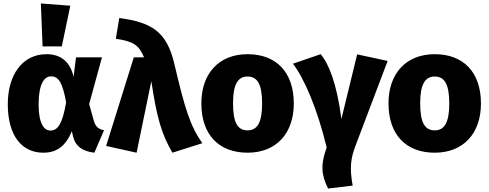

<svg xmlns="http://www.w3.org/2000/svg" viewBox="-20 -864 2823 1109"><path d="M216 -844 226 -596H337L386 -831ZM249 -551C108 -551 25 -430 25 -262C25 -79 107 18 230 18C310 18 360 -22 395 -106L402 -76C416 -18 458 10 525 18L581 -112C551 -117 532 -131 522 -166L495 -263L569 -533H419L405 -420C387 -501 337 -551 249 -551ZM274 -423C319 -423 341 -387 362 -273C340 -144 312 -110 271 -110C235 -110 203 -148 203 -262C203 -375 234 -423 274 -423Z M669 -760 649 -640C751 -625 782 -604 812 -533H753L593 -21L769 18L854 -395C886 -183 914 -87 976 18L1149 -37C1078 -136 1047 -240 987 -495C942 -688 849 -735 669 -760Z M1410 -551C1244 -551 1143 -439 1143 -267C1143 -85 1245 18 1410 18C1576 18 1677 -94 1677 -266C1677 -448 1575 -551 1410 -551ZM1410 -422C1467 -422 1494 -377 1494 -266C1494 -158 1467 -111 1410 -111C1353 -111 1326 -155 1326 -267C1326 -375 1353 -422 1410 -422Z M1832 -551 1672 -496C1735 -415 1812 -240 1867 -12C1832 83 1834 143 1875 225L2017 208C1999 106 2004 53 2036 -29L2219 -512L2043 -550L1952 -177C1925 -383 1879 -496 1832 -551Z M2491 -551C2325 -551 2224 -439 2224 -267C2224 -85 2326 18 2491 18C2657 18 2758 -94 2758 -266C2758 -448 2656 -551 2491 -551ZM2491 -422C2548 -422 2575 -377 2575 -266C2575 -158 2548 -111 2491 -111C2434 -111 2407 -155 2407 -267C2407 -375 2434 -422 2491 -422Z"/></svg>

Font: Fira Sans ExtraBold
Style: Regular
Weight: 800
Designer: bBox Type GmbH & Carrois Corporate GbR & Edenspiekermann AG
Foundry: bBox Type GmbH & Carrois Corporate GbR & Edenspiekermann AG
Version: Version 4.300;PS 004.300;hotconv 1.0.88;makeotf.lib2.5.64775